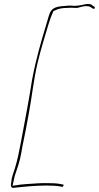

<svg xmlns="http://www.w3.org/2000/svg" viewBox="-20 -796 489 950"><path d="M156 -483C150 -457 144 -430 139 -403C123 -299 103 -197 83 -90C74 -44 67 -5 53 39C47 57 41 74 38 87C37 92 37 98 36 104C31 126 35 136 50 133H51C97 128 154 122 209 122C232 122 258 123 275 126L286 128C288 129 289 129 289 129V128H290C294 126 297 117 292 117L281 115C263 111 239 110 212 110C197 110 182 110 168 111C129 114 89 115 57 121L42 123L50 88C51 83 52 76 55 68C66 36 79 -1 85 -38C91 -77 100 -112 108 -156C113 -181 118 -209 123 -237C138 -317 146 -400 166 -485C182 -553 203 -618 220 -676C226 -696 235 -721 244 -740V-741L249 -743C269 -754 290 -757 315 -757C329 -759 357 -756 363 -757C375 -760 396 -768 416 -765C425 -765 434 -757 440 -753H441L442 -752C442 -752 443 -753 444 -753H445C449 -754 449 -753 449 -760C448 -762 449 -761 447 -763L437 -768L438 -769C434 -774 425 -776 419 -776H418C403 -778 386 -769 362 -768C348 -765 331 -770 317 -768C262 -764 235 -763 222 -719C199 -642 176 -568 156 -483ZM449 -760Z"/></svg>

Font: Stray Cat
Style: HlObl
Weight: 100
Version: Version 1.0